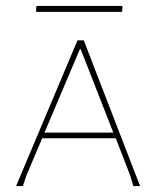

<svg xmlns="http://www.w3.org/2000/svg" viewBox="-20 -627 534 647"><path d="M429.2 0 418.9 -35.2 370.1 -161.1H122.1L68.8 -35.2L57.1 0H34.2L241.2 -491.2H262.2L452.1 0ZM252 -460.9H249L129.9 -180.2H361.8ZM391.1 -586.9H104L101.1 -589.8L103 -606.9H390.1L393.1 -604Z"/></svg>

Font: Datalegreya
Style: Thin
Weight: 250
Designer: Figs Lab
Foundry: Figs Lab
Version: Version 1.002;PS 001.002;hotconv 1.0.70;makeotf.lib2.5.58329